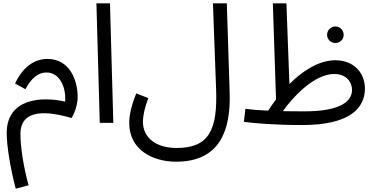

<svg xmlns="http://www.w3.org/2000/svg" viewBox="-20 -734 2245 1147"><path d="M74 393 151 373C120 263 102 141 102 66C102 -67 226 -82 407 -29C422 -50 444 -105 444 -155C444 -251 399 -382 263 -382C194 -382 121 -343 70 -235L132 -201C167 -267 208 -301 258 -301C333 -301 376 -218 369 -127C224 -160 20 -144 20 61C20 129 39 262 74 393Z M576 0H657L637 -714H556Z M752 1C752 160 891 232 1032 232C1294 232 1359 44 1352 -180L1335 -714H1252L1271 -201C1280 40 1230 150 1035 150C915 150 834 91 834 -6C834 -46 845 -92 866 -148L794 -176C765 -105 752 -47 752 1Z M1786 13C2068 13 2160 -87 2160 -205C2160 -301 2092 -374 1983 -374C1886 -374 1789 -312 1709 -232L1691 -714H1610L1629 -140C1612 -117 1596 -95 1582 -73C1528 -75 1482 -79 1446 -84L1437 -6C1498 2 1619 13 1786 13ZM1984 -477C2011 -477 2033 -499 2033 -526C2033 -553 2011 -576 1984 -576C1956 -576 1934 -553 1934 -526C1934 -499 1956 -477 1984 -477ZM1977 -292C2052 -292 2083 -240 2083 -197C2083 -113 1980 -69 1804 -69C1756 -69 1711 -69 1670 -70C1726 -150 1855 -292 1977 -292Z"/></svg>

Font: Noto Sans Math
Style: Regular
Weight: 400
Designer: Monotype Design Team, Delve Withrington, Jeff Kellem
Foundry: Monotype Imaging Inc., Delve Fonts LLC
Version: Version 3.000